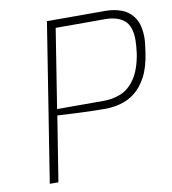

<svg xmlns="http://www.w3.org/2000/svg" viewBox="-82 -804 783 876"><g transform="rotate(-10 309.5 -366.5)"><path d="M78 0 194 -733H464Q507 -733 542 -719Q577 -705 598 -672Q619 -639 619 -581Q619 -568 616.5 -549Q614 -530 612 -514Q602 -446 579 -403Q556 -360 525 -336Q494 -312 458.5 -302.5Q423 -293 389 -293Q338 -293 278 -295.5Q218 -298 166 -301L118 0ZM170 -330H388Q429 -330 466.5 -345.5Q504 -361 532 -402Q560 -443 572 -516Q574 -531 575.5 -549Q577 -567 577 -578Q577 -643 545.5 -669.5Q514 -696 456 -696H228Z"/></g></svg>

Font: Exo Thin ExtraLight
Style: Italic
Weight: 250
Italic angle: -9°
Version: Version 2.000